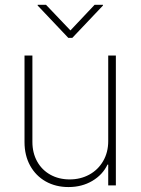

<svg xmlns="http://www.w3.org/2000/svg" viewBox="-20 -757 574 784"><path d="M421.9 -530.3H453.1V0H421.9V-85H418.9Q399.4 -43.5 356.9 -18.3Q314.5 6.8 259.8 6.8Q207.5 6.8 166.7 -16.1Q126 -39.1 103 -80.8Q80.1 -122.6 80.1 -176.8V-530.3H112.3V-177.7Q112.3 -132.8 131.6 -97.9Q150.9 -63 185.5 -43.7Q220.2 -24.4 264.6 -24.4Q308.6 -24.4 344.5 -43.9Q380.4 -63.5 401.1 -99.1Q421.9 -134.8 421.9 -180.7ZM267.6 -632.8 366.2 -737.3H400.4V-734.4L275.4 -602.5H258.8L133.8 -734.4V-737.3H168Z"/></svg>

Font: Pretendard JP Thin
Style: Regular
Weight: 100
Designer: Base glyphs from Inter by Rasmus Andersson; Hangeul glyphs from Noto Sans CJK(Source Han Sans) by Jang Soo-young and Kan
Foundry: Kil Hyung-jin
Version: Version 1.309